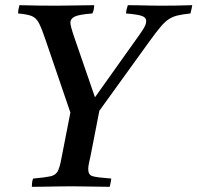

<svg xmlns="http://www.w3.org/2000/svg" viewBox="-20 -721 763 742"><path d="M252 -286 156 -567Q141 -612 130 -632.5Q119 -653 101.5 -659.5Q84 -666 50 -669Q50 -683 55 -701Q91 -700 125 -699.5Q159 -699 196 -699Q234 -699 275 -700Q316 -701 344 -701Q344 -694 342.5 -685.5Q341 -677 337 -669Q284 -665 268 -656.5Q252 -648 252 -634Q252 -621 266 -580L347 -345L522 -591Q536 -611 540.5 -621Q545 -631 545 -640Q545 -653 529.5 -659Q514 -665 467 -669Q468 -684 474 -701Q491 -701 514.5 -700.5Q538 -700 562 -699.5Q586 -699 602 -699Q634 -699 663 -699.5Q692 -700 723 -701Q722 -694 720 -685.5Q718 -677 716 -669Q687 -666 667.5 -661.5Q648 -657 632.5 -647Q617 -637 599.5 -616Q582 -595 556 -559L364 -293L330 -119Q326 -101 323.5 -89Q321 -77 321 -67Q321 -45 338 -40Q355 -35 410 -31Q409 -24 407.5 -15Q406 -6 404 1Q375 1 334.5 0Q294 -1 259 -1Q235 -1 205.5 -0.5Q176 0 149 0.5Q122 1 103 1Q103 -6 104 -15Q105 -24 108 -31Q154 -35 174.5 -39.5Q195 -44 203 -59Q211 -74 217 -107Z"/></svg>

Font: Tiro Telugu
Style: Italic
Weight: 400
Italic angle: -11°
Designer: Telugu: John Hudson & Fiona Ross, assisted by Kaja Sojewska. Latin: John Hudson with Paul Hanslow, assisted by Kaja Soje
Foundry: Tiro Typeworks Ltd.
Version: Version 1.52